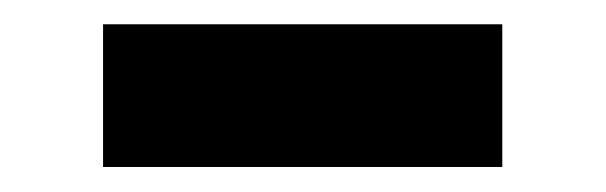

<svg xmlns="http://www.w3.org/2000/svg" viewBox="-20 -431 489 155"><path d="M385.5 -296.2H63.2V-411.4H385.5Z"/></svg>

Font: WEMIX Pretendard Variable
Style: Regular
Weight: 400
Designer: Base glyphs from Inter by Rasmus Andersson; Hangeul glyphs from Noto Sans CJK(Source Han Sans) by Jang Soo-young and Kan
Foundry: Kil Hyung-jin
Version: Version 1.000;Glyphs 3.2 (3208)